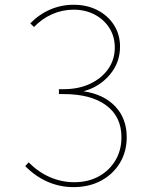

<svg xmlns="http://www.w3.org/2000/svg" viewBox="-20 -767 635 802"><path d="M85.4 -73.2 99.6 -88.9Q139.2 -48.8 188 -27.3Q236.8 -5.9 290 -5.9Q347.7 -5.9 392.1 -30Q436.5 -54.2 461.9 -96.7Q487.3 -139.2 487.3 -193.8Q487.3 -279.8 423.6 -326.9Q359.9 -374 246.6 -374H226.1V-394.5H246.6Q308.1 -394.5 356.2 -417Q404.3 -439.5 431.9 -478.8Q459.5 -518.1 459.5 -568.4Q459.5 -614.3 437 -649.9Q414.6 -685.5 375.5 -706.1Q336.4 -726.6 287.1 -726.6Q240.7 -726.6 198 -707.8Q155.3 -689 122.1 -654.3L106.4 -669.4Q143.1 -707 189.5 -727.1Q235.8 -747.1 287.6 -747.1Q343.8 -747.1 387.5 -724.4Q431.2 -701.7 456.3 -662.1Q481.4 -622.6 481.4 -572.3Q481.4 -504.9 438 -454.1Q394.5 -403.3 328.6 -385.7Q412.6 -373.5 460.9 -323Q509.3 -272.5 509.3 -193.8Q509.3 -133.3 480.7 -86.2Q452.1 -39.1 402.1 -12.2Q352.1 14.6 287.1 14.6Q230 14.6 178.7 -7.8Q127.4 -30.3 85.4 -73.2Z"/></svg>

Font: Kumbh Sans Thin
Style: Regular
Weight: 250
Version: Version 1.004